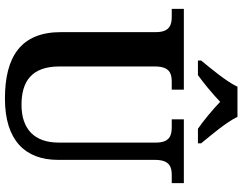

<svg xmlns="http://www.w3.org/2000/svg" viewBox="-122 -849 981 777"><g transform="rotate(90 368.5 -460.5)"><path d="M225 -784V-771H284C315 -793 362 -832 392 -861C422 -832 469 -793 501 -771H560V-784C529 -822 474 -886 453 -931H331C310 -886 256 -822 225 -784ZM379 10C548 10 627 -72 627 -205V-597C627 -656 655 -665 688 -665H721V-714H463V-665H495C529 -665 557 -656 557 -601V-207C557 -109 502 -57 404 -57C311 -57 249 -97 249 -210V-597C249 -656 277 -665 310 -665H343V-714H16V-665H49C81 -665 110 -656 110 -601V-217C110 -54 210 10 379 10Z"/></g></svg>

Font: Noto Serif Oriya SemiBold
Style: Regular
Weight: 600
Designer: David Williams
Foundry: Google LLC, David Williams
Version: Version 1.051